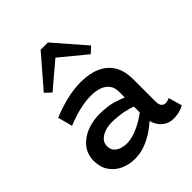

<svg xmlns="http://www.w3.org/2000/svg" viewBox="-213 -886 1028 1028"><g transform="rotate(-45 301.5 -371.5)"><path d="M510 8Q480 8 456.5 -7Q433 -22 419 -50Q413 -61 410 -75Q388 -56 366 -40Q328 -14 290 0Q252 14 212 14Q168 14 130.5 -3Q93 -20 70 -53.5Q47 -87 47 -136Q48 -187 76.5 -221.5Q105 -256 150 -273.5Q195 -291 246 -291Q305 -291 349 -278Q377 -269 405 -258V-300Q405 -334 388.5 -354.5Q372 -375 344.5 -384Q317 -393 284 -393Q240 -393 193.5 -381.5Q147 -370 98 -350L76 -433Q131 -456 187.5 -469.5Q244 -483 297 -483Q363 -483 410 -461.5Q457 -440 481.5 -398.5Q506 -357 506 -296V-127Q506 -103 515 -92Q524 -81 539 -81Q548 -81 555.5 -84Q563 -87 569 -89L591 -12Q580 -5 558.5 1.5Q537 8 510 8ZM405 -189Q372 -200 343 -206Q300 -213 265 -213Q236 -214 210.5 -205.5Q185 -197 169 -181Q153 -165 153 -140Q153 -118 165 -103.5Q177 -89 197 -82Q217 -75 240 -75Q265 -75 297 -85.5Q329 -96 366 -118Q385 -129 405 -144ZM150 -550 116 -582 267 -757H322L474 -582L440 -550L293 -671Z"/></g></svg>

Font: BioRhyme ExtraBold Medium
Style: Regular
Weight: 500
Version: Version 1.600;gftools[0.9.33]